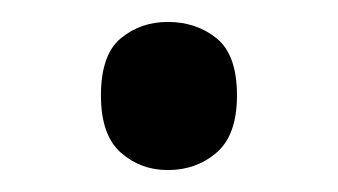

<svg xmlns="http://www.w3.org/2000/svg" viewBox="-20 -491 308 175"><path d="M72 -404Q72 -441 90 -456Q108 -471 133 -471Q159 -471 177.5 -456Q196 -441 196 -404Q196 -368 177.5 -352Q159 -336 133 -336Q108 -336 90 -352Q72 -368 72 -404Z"/></svg>

Font: Noto Sans Tamil UI
Style: Regular
Weight: 400
Designer: Jelle Bosma - Monotype Design Team
Foundry: Monotype Imaging Inc.
Version: Version 2.004